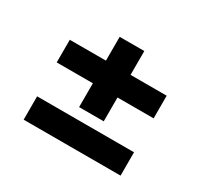

<svg xmlns="http://www.w3.org/2000/svg" viewBox="-116 -723 911 858"><g transform="rotate(30 340.0 -294.5)"><path d="M403.4 -439.6V-562.5H276.3V-439.6H89.8V-322.8H276.3V-199.9H403.4V-322.8H589.8V-439.6ZM89.8 -27.3H589.8V-147.7H89.8Z"/></g></svg>

Font: TID UI
Style: Bold
Weight: 700
Designer: The TID Project Authors
Foundry: Bakken & Bæck
Version: Version 1.001;hotconv 1.0.109;makeotfexe 2.5.65596